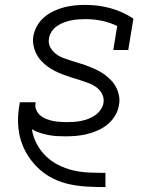

<svg xmlns="http://www.w3.org/2000/svg" viewBox="-20 -548 640 783"><path d="M409 215Q372 215 335.5 213Q299 211 264 203.5Q229 196 197.5 180.5Q166 165 141 142.5Q116 120 97 91.5Q78 63 67 30Q56 -3 54 -39.5Q52 -76 58 -113L61 -131H125V-127Q122 -113 128 -99.5Q134 -86 144.5 -77Q155 -68 168 -63Q181 -58 195 -55Q209 -52 224 -51Q239 -50 253 -50Q268 -50 282.5 -51Q297 -52 311.5 -55Q326 -58 340.5 -63.5Q355 -69 368 -78Q381 -87 390 -100Q399 -113 402 -127Q405 -147 397 -163.5Q389 -180 374.5 -191Q360 -202 343 -208.5Q326 -215 308.5 -220.5Q291 -226 273.5 -231.5Q256 -237 238.5 -243.5Q221 -250 205 -258Q189 -266 174.5 -276.5Q160 -287 148 -300Q136 -313 128 -329Q120 -345 116.5 -363.5Q113 -382 116 -401Q120 -423 131.5 -443Q143 -463 160.5 -478Q178 -493 199.5 -503Q221 -513 242.5 -518.5Q264 -524 286 -526Q308 -528 329 -528Q383 -528 432.5 -514Q482 -500 524 -472L503 -344H442L458 -442Q429 -456 396.5 -463Q364 -470 330 -470Q315 -470 300 -469Q285 -468 270.5 -465Q256 -462 241 -456.5Q226 -451 213 -442Q200 -433 191 -420Q182 -407 180 -392Q176 -373 184.5 -356.5Q193 -340 207 -329Q221 -318 238.5 -311.5Q256 -305 273.5 -299.5Q291 -294 309 -288.5Q327 -283 343.5 -276.5Q360 -270 376.5 -262Q393 -254 407 -243.5Q421 -233 433.5 -220Q446 -207 454 -191Q462 -175 465.5 -156.5Q469 -138 465 -119Q462 -97 449.5 -76.5Q437 -56 419 -41Q401 -26 379.5 -16.5Q358 -7 336 -1.5Q314 4 292 6Q270 8 248 8Q230 8 212 7Q194 6 176.5 2.5Q159 -1 142 -6.5Q125 -12 110 -21Q115 11 130 39Q145 67 167 88.5Q189 110 217.5 124.5Q246 139 277 146.5Q308 154 342 155.5Q376 157 409 157H410V215Z"/></svg>

Font: Iosevka HT Light Extended
Style: Italic
Weight: 300
Width: 7
Italic angle: -9°
Monospace: yes
Designer: Belleve Invis
Foundry: Belleve Invis
Version: Version 32.3.0; ttfautohint (v1.8.4)